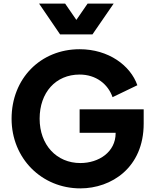

<svg xmlns="http://www.w3.org/2000/svg" viewBox="-20 -1029 844 1061"><path d="M491 -839 608 -1009H464L402 -919L340 -1009H196L312 -839ZM424 12C595 12 774 -102 774 -346V-425H420V-295H619V-293C619 -189 526 -128 424 -128C293 -128 199 -228 199 -373C199 -518 288 -617 420 -617C511 -617 577 -564 602 -492L739 -558C701 -667 580 -757 420 -757C204 -757 44 -595 44 -373C44 -153 211 12 424 12Z"/></svg>

Font: Plus Jakarta Sans ExtraBold
Style: Regular
Weight: 800
Designer: Gumpita Rahayu
Foundry: Tokotype
Version: Version 2.071;gftools[0.9.30]